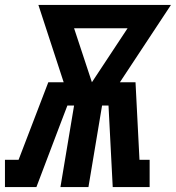

<svg xmlns="http://www.w3.org/2000/svg" viewBox="-57 -755 710 775"><path d="M-37 0V-110H18L138 -423H200L98 -735H633L427 -423H490L506 -110H547V0H398L381 -329H355L300 0H187L242 -329H215L189 -261L90 0ZM314 -423 458 -641H242Z"/></svg>

Font: Iosevka Curly Slab XBdEx
Style: Italic
Weight: 800
Width: 7
Italic angle: -9°
Monospace: yes
Designer: Belleve Invis
Foundry: Belleve Invis
Version: Version 11.1.0; ttfautohint (v1.8.3)